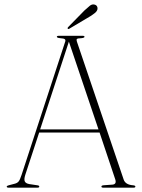

<svg xmlns="http://www.w3.org/2000/svg" viewBox="-20 -865 654 885"><path d="M161 -5Q161 0 152.5 0H20Q11 0 11 -5Q11 -8.5 20.5 -11L49 -18.5Q60 -21.5 66 -28.8Q72 -36 79.5 -59L280 -671.5Q283.5 -679.5 279.2 -683.8Q275 -688 257.5 -689Q242 -690.5 242 -695.5Q242 -700 251.5 -700H361Q369.5 -700 369.5 -695.5Q369.5 -690.5 355 -689Q337.5 -688.5 334.5 -685.2Q331.5 -682 334.5 -673L550 -37.5Q558 -13.5 593 -11Q604 -10 604 -5Q604 0 595.5 0H456Q447.5 0 447.5 -5Q447.5 -10 457 -11L498.5 -14Q519.5 -16 510.5 -40.5L439 -254H160.5L96.5 -59Q90 -38.5 94.2 -29Q98.5 -19.5 115 -16.5L151.5 -11Q161 -10 161 -5ZM165 -268.5H434L297.5 -673ZM369.5 -817Q384.5 -831 394.5 -838.8Q404.5 -846.5 415 -844Q424 -842 427.5 -835.2Q431 -828.5 429 -821.5Q426.5 -812.5 417.5 -805.2Q408.5 -798 396 -790L300 -733Q295.5 -729.5 292.5 -733Q289.5 -735.5 294.5 -740.5Z"/></svg>

Font: Fraunces 72pt S000 Thin
Style: Regular
Weight: 100
Version: Version 1.000; ttfautohint (v1.8.3)